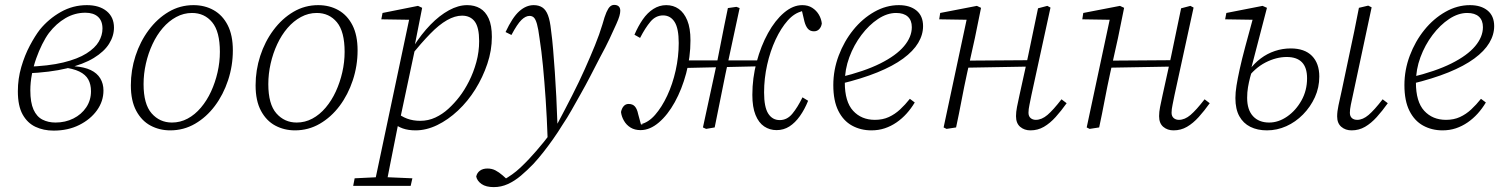

<svg xmlns="http://www.w3.org/2000/svg" viewBox="-20 -521 6139 785"><path d="M199 13Q158 13 125 -2.5Q92 -18 72.5 -53Q53 -88 53 -148Q53 -199 67 -247Q81 -295 102 -334.5Q123 -374 143 -400Q179 -444 228.5 -472Q278 -500 335 -500Q386 -500 416 -475.5Q446 -451 446 -408Q446 -374 426 -342Q406 -310 363.5 -284Q321 -258 253 -241.5Q185 -225 89 -221V-248Q179 -251 238.5 -265.5Q298 -280 333.5 -302.5Q369 -325 384 -351Q399 -377 399 -404Q399 -436 380.5 -452.5Q362 -469 329 -469Q286 -469 248 -447Q210 -425 180 -386Q166 -367 152.5 -340Q139 -313 128 -282Q117 -251 110.5 -217.5Q104 -184 104 -152Q104 -102 117 -73Q130 -44 153.5 -32Q177 -20 207 -20Q247 -20 280 -36.5Q313 -53 332.5 -82Q352 -111 352 -148Q352 -176 341 -196Q330 -216 304.5 -228.5Q279 -241 235 -246L287 -265L285 -250Q325 -247 351 -234.5Q377 -222 390 -200.5Q403 -179 403 -151Q403 -107 376.5 -70Q350 -33 304 -10Q258 13 199 13Z M676 12Q632 12 595.5 -7.5Q559 -27 537 -68Q515 -109 515 -172Q515 -234 534 -292.5Q553 -351 588 -398Q623 -445 669.5 -472.5Q716 -500 771 -500Q817 -500 853.5 -479.5Q890 -459 911 -418Q932 -377 932 -315Q932 -252 912.5 -193Q893 -134 858.5 -88Q824 -42 777.5 -15Q731 12 676 12ZM683 -20Q717 -20 747 -36Q777 -52 801.5 -81Q826 -110 843 -147Q860 -184 869.5 -225.5Q879 -267 879 -309Q879 -392 847.5 -430Q816 -468 765 -468Q731 -468 700.5 -451.5Q670 -435 645.5 -406.5Q621 -378 603.5 -340.5Q586 -303 576.5 -261Q567 -219 567 -177Q567 -95 600 -57.5Q633 -20 683 -20Z M1186 12Q1142 12 1105.5 -7.5Q1069 -27 1047 -68Q1025 -109 1025 -172Q1025 -234 1044 -292.5Q1063 -351 1098 -398Q1133 -445 1179.5 -472.5Q1226 -500 1281 -500Q1327 -500 1363.5 -479.5Q1400 -459 1421 -418Q1442 -377 1442 -315Q1442 -252 1422.5 -193Q1403 -134 1368.5 -88Q1334 -42 1287.5 -15Q1241 12 1186 12ZM1193 -20Q1227 -20 1257 -36Q1287 -52 1311.5 -81Q1336 -110 1353 -147Q1370 -184 1379.5 -225.5Q1389 -267 1389 -309Q1389 -392 1357.5 -430Q1326 -468 1275 -468Q1241 -468 1210.5 -451.5Q1180 -435 1155.5 -406.5Q1131 -378 1113.5 -340.5Q1096 -303 1086.5 -261Q1077 -219 1077 -177Q1077 -95 1110 -57.5Q1143 -20 1193 -20Z M1424 239 1430 208 1533 203H1550L1666 208L1659 239ZM1509 239 1656 -456 1665 -440 1539 -442 1544 -468 1689 -497 1706 -489 1676 -337 1680 -336 1615 -30 1610 -24Q1600 29 1590.5 74Q1581 119 1573.5 159.5Q1566 200 1558 239ZM1679 12Q1649 12 1626.5 4Q1604 -4 1586 -20L1598 -64Q1620 -45 1644.5 -36Q1669 -27 1698 -27Q1731 -27 1760 -40.5Q1789 -54 1813.5 -76.5Q1838 -99 1858 -125Q1879 -152 1897.5 -188.5Q1916 -225 1927.5 -267Q1939 -309 1939 -353Q1939 -409 1921 -433Q1903 -457 1869 -457Q1840 -457 1807.5 -438.5Q1775 -420 1739 -383Q1703 -346 1658 -291L1653 -330H1670Q1703 -382 1740 -420Q1777 -458 1815.5 -479Q1854 -500 1890 -500Q1920 -500 1942.5 -487Q1965 -474 1978 -445.5Q1991 -417 1991 -370Q1991 -315 1972.5 -260Q1954 -205 1923.5 -156Q1893 -107 1852.5 -69Q1812 -31 1767.5 -9.5Q1723 12 1679 12Z M1999 244Q1967 244 1949 231.5Q1931 219 1927 201Q1930 186 1942 177Q1954 168 1973 168Q1991 168 2005.5 175.5Q2020 183 2035 196L2055 214L2038 215H2047H2038Q2057 204 2074 192Q2091 180 2108 164Q2125 148 2143 129Q2172 98 2202.5 60.5Q2233 23 2259 -15Q2291 -75 2319.5 -131Q2348 -187 2371 -238.5Q2394 -290 2412.5 -335.5Q2431 -381 2443 -421Q2452 -454 2459.5 -471Q2467 -488 2474.5 -494.5Q2482 -501 2491 -501Q2503 -501 2509.5 -495Q2516 -489 2516 -477Q2516 -468 2512.5 -455.5Q2509 -443 2500 -423Q2487 -394 2472 -362Q2457 -330 2433 -286Q2413 -247 2393.5 -209.5Q2374 -172 2354.5 -137.5Q2335 -103 2317 -71Q2299 -39 2280 -11Q2261 20 2241.5 47.5Q2222 75 2202.5 100Q2183 125 2161 149Q2136 175 2110 197Q2084 219 2056.5 231.5Q2029 244 1999 244ZM2219 46Q2216 -41 2211 -114.5Q2206 -188 2200 -250.5Q2194 -313 2186 -364Q2181 -403 2175.5 -422.5Q2170 -442 2163 -449Q2156 -456 2145 -456Q2129 -456 2112 -439.5Q2095 -423 2071 -378L2047 -390Q2075 -450 2103 -475Q2131 -500 2162 -500Q2183 -500 2197.5 -490.5Q2212 -481 2220.5 -458.5Q2229 -436 2233 -397Q2238 -361 2241.5 -318Q2245 -275 2248.5 -226Q2252 -177 2254.5 -124.5Q2257 -72 2259 -16H2275Z M2599 11Q2575 11 2558 0.5Q2541 -10 2531 -27.5Q2521 -45 2519 -63Q2522 -78 2530 -87Q2538 -96 2550 -96Q2567 -96 2576 -85.5Q2585 -75 2589 -55L2602 -7L2582 -8L2610 -12L2599 -13Q2631 -20 2658.5 -51.5Q2686 -83 2708 -130Q2730 -177 2742.5 -233Q2755 -289 2755 -345Q2755 -405 2738 -431.5Q2721 -458 2691 -458Q2661 -458 2639.5 -432.5Q2618 -407 2597 -366L2574 -379Q2589 -414 2608 -441.5Q2627 -469 2651.5 -484.5Q2676 -500 2704 -500Q2733 -500 2755 -484.5Q2777 -469 2790 -437.5Q2803 -406 2803 -356Q2803 -287 2785.5 -221.5Q2768 -156 2739 -103.5Q2710 -51 2673.5 -20Q2637 11 2599 11ZM2774 -243 2775 -274H3090L3089 -250ZM2867 6 2854 0 2912 -268Q2919 -305 2926.5 -341.5Q2934 -378 2941 -415Q2948 -452 2956 -488L2991 -493L3004 -488L2946 -218Q2935 -163 2924 -109Q2913 -55 2902 0ZM3155 11Q3127 11 3104.5 -4Q3082 -19 3069 -51Q3056 -83 3056 -133Q3056 -202 3073.5 -267.5Q3091 -333 3120 -385.5Q3149 -438 3185.5 -469Q3222 -500 3260 -500Q3284 -500 3301 -489Q3318 -478 3328 -461Q3338 -444 3340 -425Q3338 -411 3329.5 -402Q3321 -393 3308 -393Q3292 -393 3283 -403.5Q3274 -414 3269 -433L3257 -484L3277 -480L3252 -474L3260 -475Q3228 -468 3200.5 -437Q3173 -406 3151 -359Q3129 -312 3116.5 -256Q3104 -200 3104 -143Q3104 -83 3121 -56.5Q3138 -30 3168 -30Q3198 -30 3219.5 -56Q3241 -82 3261 -123L3284 -109Q3270 -74 3250.5 -46.5Q3231 -19 3207.5 -4Q3184 11 3155 11Z M3543 12Q3499 12 3463.5 -7.5Q3428 -27 3407.5 -68Q3387 -109 3387 -173Q3387 -235 3409 -293.5Q3431 -352 3468.5 -398.5Q3506 -445 3554.5 -472.5Q3603 -500 3655 -500Q3700 -500 3727 -478Q3754 -456 3754 -414Q3754 -379 3734 -345.5Q3714 -312 3672.5 -281.5Q3631 -251 3567 -225Q3503 -199 3416 -178L3414 -205Q3514 -229 3579 -261.5Q3644 -294 3676 -332Q3708 -370 3708 -410Q3708 -438 3691.5 -453Q3675 -468 3644 -468Q3607 -468 3570 -443.5Q3533 -419 3502 -378Q3471 -337 3452.5 -287Q3434 -237 3434 -184Q3434 -105 3468 -68Q3502 -31 3557 -31Q3589 -31 3614 -42.5Q3639 -54 3660 -73.5Q3681 -93 3700 -117L3720 -102Q3705 -77 3686.5 -56.5Q3668 -36 3645.5 -20.5Q3623 -5 3597.5 3.5Q3572 12 3543 12Z M3850 6 3838 0 3936 -459 3945 -440 3820 -442 3824 -468 3974 -497 3991 -489 3966 -366 3934 -222Q3922 -167 3911.5 -111.5Q3901 -56 3889 0ZM3917 -244 3918 -273 4199 -275 4198 -249ZM4193 12Q4168 12 4151 -2.5Q4134 -17 4134 -46Q4134 -63 4138 -83.5Q4142 -104 4148 -131L4183 -290Q4193 -339 4203.5 -388.5Q4214 -438 4224 -487L4262 -497L4275 -490L4197 -132Q4193 -111 4189 -92.5Q4185 -74 4185 -60Q4185 -46 4193.5 -38.5Q4202 -31 4215 -31Q4239 -31 4262.5 -51Q4286 -71 4320 -115L4341 -99Q4319 -68 4296 -42.5Q4273 -17 4248 -2.5Q4223 12 4193 12Z M4435 6 4423 0 4521 -459 4530 -440 4405 -442 4409 -468 4559 -497 4576 -489 4551 -366 4519 -222Q4507 -167 4496.5 -111.5Q4486 -56 4474 0ZM4502 -244 4503 -273 4784 -275 4783 -249ZM4778 12Q4753 12 4736 -2.5Q4719 -17 4719 -46Q4719 -63 4723 -83.5Q4727 -104 4733 -131L4768 -290Q4778 -339 4788.5 -388.5Q4799 -438 4809 -487L4847 -497L4860 -490L4782 -132Q4778 -111 4774 -92.5Q4770 -74 4770 -60Q4770 -46 4778.5 -38.5Q4787 -31 4800 -31Q4824 -31 4847.5 -51Q4871 -71 4905 -115L4926 -99Q4904 -68 4881 -42.5Q4858 -17 4833 -2.5Q4808 12 4778 12Z M5506 12Q5481 12 5464 -2.5Q5447 -17 5447 -45Q5447 -65 5452.5 -90.5Q5458 -116 5466 -152L5497 -299Q5507 -346 5517 -393.5Q5527 -441 5536 -489L5574 -498L5588 -491L5512 -135Q5507 -113 5503 -93Q5499 -73 5499 -60Q5499 -46 5507 -38.5Q5515 -31 5529 -31Q5552 -31 5575.5 -51Q5599 -71 5633 -115L5654 -99Q5632 -68 5609 -42.5Q5586 -17 5561 -2.5Q5536 12 5506 12ZM5160 12Q5121 12 5092 -2.5Q5063 -17 5047 -46Q5031 -75 5031 -120Q5031 -143 5035.5 -171Q5040 -199 5048.5 -238Q5057 -277 5071.5 -331Q5086 -385 5106 -458L5115 -440L4989 -442L4994 -468L5142 -497L5160 -489L5096 -243L5101 -240Q5096 -223 5091 -204Q5086 -185 5082.5 -164.5Q5079 -144 5079 -121Q5079 -72 5103 -46Q5127 -20 5169 -20Q5207 -20 5242.5 -44.5Q5278 -69 5301 -110Q5324 -151 5324 -201Q5324 -245 5303 -266.5Q5282 -288 5241 -288Q5198 -288 5154 -265.5Q5110 -243 5075 -195L5070 -236H5089Q5108 -262 5134.5 -282Q5161 -302 5192.5 -312.5Q5224 -323 5257 -323Q5314 -323 5344 -292.5Q5374 -262 5374 -208Q5374 -163 5356 -123.5Q5338 -84 5307.5 -53Q5277 -22 5239 -5Q5201 12 5160 12Z M5878 12Q5834 12 5798.5 -7.5Q5763 -27 5742.5 -68Q5722 -109 5722 -173Q5722 -235 5744 -293.5Q5766 -352 5803.5 -398.5Q5841 -445 5889.5 -472.5Q5938 -500 5990 -500Q6035 -500 6062 -478Q6089 -456 6089 -414Q6089 -379 6069 -345.5Q6049 -312 6007.5 -281.5Q5966 -251 5902 -225Q5838 -199 5751 -178L5749 -205Q5849 -229 5914 -261.5Q5979 -294 6011 -332Q6043 -370 6043 -410Q6043 -438 6026.5 -453Q6010 -468 5979 -468Q5942 -468 5905 -443.5Q5868 -419 5837 -378Q5806 -337 5787.5 -287Q5769 -237 5769 -184Q5769 -105 5803 -68Q5837 -31 5892 -31Q5924 -31 5949 -42.5Q5974 -54 5995 -73.5Q6016 -93 6035 -117L6055 -102Q6040 -77 6021.5 -56.5Q6003 -36 5980.5 -20.5Q5958 -5 5932.5 3.5Q5907 12 5878 12Z"/></svg>

Font: Source Serif 4 Light
Style: Italic
Weight: 300
Italic angle: -12°
Designer: Frank Grießhammer
Foundry: Adobe Systems Incorporated
Version: Version 4.004;hotconv 1.0.116;makeotfexe 2.5.65601